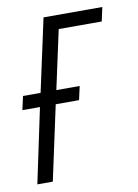

<svg xmlns="http://www.w3.org/2000/svg" viewBox="-69 -577 448 624"><g transform="rotate(-10 155.0 -265.5)"><path d="M4 0 56 -246H-2L8 -291H66L118 -531H312L302 -485H160L118 -291H195L185 -246H108L55 0Z"/></g></svg>

Font: Noto Sans ExtraCondensed Light
Style: Italic
Weight: 300
Width: 2
Italic angle: -12°
Designer: Monotype Design Team
Foundry: Monotype Imaging Inc.
Version: Version 2.013; ttfautohint (v1.8.4.7-5d5b)